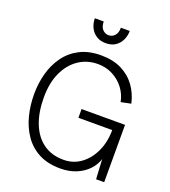

<svg xmlns="http://www.w3.org/2000/svg" viewBox="-162 -1028 1026 1158"><g transform="rotate(20 350.5 -448.5)"><path d="M359 13Q278 13 221 -17Q164 -47 128 -99Q92 -151 75 -217Q58 -283 58 -355Q58 -425 75.5 -489Q93 -553 129.5 -603.5Q166 -654 223 -683.5Q280 -713 359 -713Q436 -713 491 -685.5Q546 -658 580.5 -610.5Q615 -563 629 -501L565 -488Q556 -535 527.5 -573Q499 -611 455.5 -634Q412 -657 359 -657Q290 -657 236 -620.5Q182 -584 151 -517Q120 -450 120 -357Q120 -262 147.5 -191.5Q175 -121 228.5 -82Q282 -43 359 -43Q422 -43 470.5 -78.5Q519 -114 547 -175Q575 -236 575 -312H358V-368H637V0H585Q585 0 584 -19Q583 -38 581.5 -63.5Q580 -89 579 -108Q578 -127 578 -127Q566 -88 535.5 -56Q505 -24 460 -5.5Q415 13 359 13ZM358 -791Q322 -791 297 -807.5Q272 -824 259 -851Q246 -878 246 -910H303Q303 -876 319.5 -859Q336 -842 358 -842Q381 -842 397 -859Q413 -876 413 -910H470Q470 -878 457 -851Q444 -824 419.5 -807.5Q395 -791 358 -791Z"/></g></svg>

Font: Inclusive Sans Light
Style: Regular
Weight: 300
Designer: Olivia King
Foundry: Olivia King
Version: Version 2.004